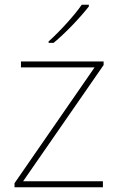

<svg xmlns="http://www.w3.org/2000/svg" viewBox="-20 -786 496 806"><path d="M353 -759V-766H323C294 -723 229 -652 184 -612V-606H205C258 -650 318 -714 353 -759ZM412 0V-25H77L415 -513V-528H68V-503H377L41 -17V0Z"/></svg>

Font: Noto Sans Lao Thin
Style: Regular
Weight: 100
Designer: Monotype Design Team
Foundry: Monotype Imaging Inc.
Version: Version 2.003